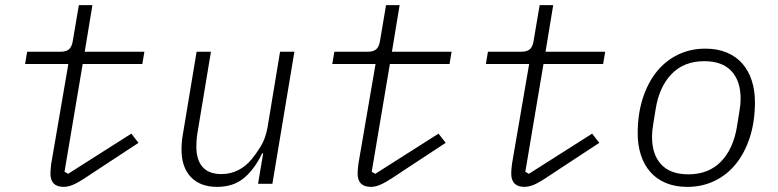

<svg xmlns="http://www.w3.org/2000/svg" viewBox="-20 -718 3040 750"><path d="M229 12Q177 12 177 -40Q177 -54 180 -78L247 -468H78L86 -516H217Q238 -516 249 -525Q260 -534 264 -556L288 -698H341L311 -516H544L536 -468H303L232 -47L246 -39L493 -196L521 -160L352 -49Q304 -16 277.5 -2Q251 12 229 12Z M1008 -119H1004Q975 -58 933.5 -23Q892 12 828 12Q762 12 725.5 -26.5Q689 -65 689 -134Q689 -165 695 -197L748 -516H804L752 -203Q749 -186 748 -171Q747 -156 747 -145Q747 -93 771.5 -65.5Q796 -38 845 -38Q880 -38 910 -53Q940 -68 964 -97Q979 -115 998 -145.5Q1017 -176 1025 -220L1074 -516H1130L1044 0H988Z M1429 12Q1377 12 1377 -40Q1377 -54 1380 -78L1447 -468H1278L1286 -516H1417Q1438 -516 1449 -525Q1460 -534 1464 -556L1488 -698H1541L1511 -516H1744L1736 -468H1503L1432 -47L1446 -39L1693 -196L1721 -160L1552 -49Q1504 -16 1477.5 -2Q1451 12 1429 12Z M2029 12Q1977 12 1977 -40Q1977 -54 1980 -78L2047 -468H1878L1886 -516H2017Q2038 -516 2049 -525Q2060 -534 2064 -556L2088 -698H2141L2111 -516H2344L2336 -468H2103L2032 -47L2046 -39L2293 -196L2321 -160L2152 -49Q2104 -16 2077.5 -2Q2051 12 2029 12Z M2665 12Q2617 12 2580.5 -3.5Q2544 -19 2520 -46.5Q2496 -74 2483.5 -112.5Q2471 -151 2471 -196Q2471 -273 2491 -334.5Q2511 -396 2546 -439Q2581 -482 2629.5 -505Q2678 -528 2735 -528Q2783 -528 2819.5 -512.5Q2856 -497 2880 -469.5Q2904 -442 2916.5 -403.5Q2929 -365 2929 -320Q2929 -243 2909 -181.5Q2889 -120 2854 -77Q2819 -34 2770.5 -11Q2722 12 2665 12ZM2669 -37Q2748 -37 2796.5 -87Q2845 -137 2859 -225L2868 -281Q2871 -298 2872 -309Q2873 -320 2873 -333Q2873 -402 2837 -440.5Q2801 -479 2731 -479Q2652 -479 2603.5 -429Q2555 -379 2541 -291L2532 -235Q2529 -218 2528 -207Q2527 -196 2527 -183Q2527 -114 2563 -75.5Q2599 -37 2669 -37Z"/></svg>

Font: IBM Plex Mono Light
Style: Italic
Weight: 300
Italic angle: -9°
Monospace: yes
Designer: Mike Abbink, Paul van der Laan, Pieter van Rosmalen
Foundry: Bold Monday
Version: Version 2.3